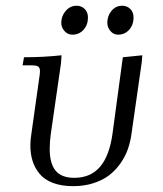

<svg xmlns="http://www.w3.org/2000/svg" viewBox="-20 -637 562 664"><path d="M58.1 -411.1 63 -439Q129.9 -439 192.9 -445.8L190.9 -418L155.8 -174.8Q151.9 -147.9 151.9 -122.1Q151.9 -71.3 172.4 -46.6Q192.9 -22 236.8 -22Q293 -22 325.7 -59.8Q358.4 -97.7 369.1 -174.8L404.8 -439L472.2 -445.8L470.2 -421.9L434.1 -169.9Q430.2 -143.6 421.4 -119.1Q412.6 -94.7 396.2 -71.5Q379.9 -48.3 357.9 -31.2Q335.9 -14.2 303.7 -3.7Q271.5 6.8 232.9 6.8Q192.4 6.8 162.6 -4.6Q132.8 -16.1 116.5 -36.4Q100.1 -56.6 92.5 -80.8Q85 -105 85 -133.8Q85 -151.4 87.9 -169.9L115.2 -363.8Q118.2 -380.9 118.2 -391.1Q118.2 -402.8 111.8 -407Q105.5 -411.1 87.9 -411.1ZM191.9 -558.1Q191.9 -581.5 207.3 -599.4Q222.7 -617.2 245.1 -617.2Q261.2 -617.2 272.7 -606.2Q284.2 -595.2 284.2 -576.2Q284.2 -551.3 269 -534.2Q253.9 -517.1 230 -517.1Q213.9 -517.1 202.9 -529.8Q191.9 -542.5 191.9 -558.1ZM351.1 -558.1Q351.1 -582 365.7 -599.6Q380.4 -617.2 402.8 -617.2Q418.9 -617.2 430.4 -606.2Q441.9 -595.2 441.9 -576.2Q441.9 -551.3 426.8 -534.2Q411.6 -517.1 388.2 -517.1Q372.6 -517.1 361.8 -529.8Q351.1 -542.5 351.1 -558.1Z"/></svg>

Font: Dihjauti
Style: Italic
Weight: 400
Italic angle: -9°
Designer: T. Christopher White
Version: Version 3.0.0